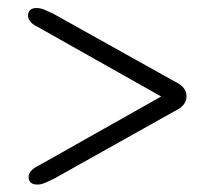

<svg xmlns="http://www.w3.org/2000/svg" viewBox="-20 -588 553 490"><path d="M398 -338V-345.5L77 -164.5Q64.5 -158.5 58.8 -151.2Q53 -144 53 -137Q52.5 -128.5 58 -122.8Q63.5 -117 75 -117Q84.5 -117 94 -121Q103.5 -125 118 -132L425 -304Q440.5 -311 448.2 -320.5Q456 -330 456 -342Q456 -354.5 448.2 -364Q440.5 -373.5 425 -380.5L116 -553Q102.5 -559.5 92.8 -563.5Q83 -567.5 73 -567.5Q62 -567.5 56.8 -562Q51.5 -556.5 51.5 -547.5Q51.5 -541 57.2 -533.2Q63 -525.5 75 -520Z"/></svg>

Font: Fraunces 12pt
Style: Regular
Weight: 400
Version: Version 1.000;[b76b70a41]